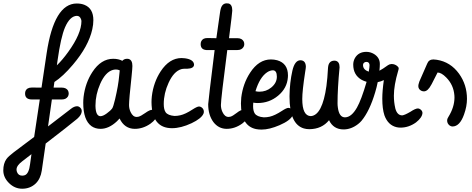

<svg xmlns="http://www.w3.org/2000/svg" viewBox="-131 -768 2823 1148"><path d="M59.1 -244.6Q59.6 -244.6 64 -244.6Q93.8 -244.1 117.2 -244.1L147.9 -449.7Q192.4 -746.6 327.6 -747.1Q354.5 -747.1 374.5 -738.8Q427.2 -717.3 427.2 -647.5Q427.2 -621.6 420.9 -593.3Q398.4 -491.2 304.7 -380.9Q245.6 -311 194.3 -277.8L189.5 -244.1H239.7Q252 -244.1 261.7 -239.3Q279.8 -230 279.8 -208.5Q279.8 -199.7 275.4 -191.4Q264.2 -173.3 239.3 -173.3H179.2L156.2 -12.2Q284.2 -109.4 293 -117.2Q312.5 -132.8 330.6 -132.8Q336.9 -132.8 343.8 -128.4Q357.9 -118.7 357.9 -103.5Q357.4 -81.5 331.1 -58.1Q279.3 -15.1 142.1 90.3L118.7 252.4Q111.3 301.3 82 329.6Q49.3 360.4 1.5 360.4Q-43 360.4 -77.1 326.7Q-111.3 293 -111.3 250.5Q-111.3 209.5 -92.3 182.6Q-81.1 167 -48.3 142.1Q-47.9 141.6 -44.9 139.6Q-13.2 115.7 73.2 50.8L106.9 -173.3H59.1Q54.7 -173.3 50.8 -173.8Q19 -177.7 19 -208.5Q19 -215.8 21 -222.2Q29.3 -244.6 59.1 -244.6ZM328.6 -673.3Q287.1 -671.9 257.8 -604.5Q232.4 -544.9 213.4 -408.7Q210.4 -385.3 209 -377.4Q241.7 -408.7 276.9 -457.5Q356 -566.9 356 -642.6Q356 -646.5 354 -651.9Q346.7 -673.3 328.6 -673.3ZM48.8 213.4Q48.8 213.4 57.1 153.8Q6.3 192.4 3.4 195.3Q-31.7 221.2 -32.2 245.1Q-32.2 253.4 -29.3 260.7Q-21 282.2 1.5 282.2Q10.3 282.2 18.1 279.3Q42 269.5 48.8 213.4Z M366.7 -153.3Q366.7 -169.9 368.7 -188.5Q378.9 -272.5 421.4 -337.4Q473.1 -416.5 545.9 -416.5Q577.1 -416.5 600.6 -404.3Q610.4 -416 627.4 -416.5Q637.2 -416.5 639.6 -415Q660.6 -408.2 660.6 -373.5Q660.6 -359.4 655.8 -312.5Q640.6 -173.8 640.6 -140.1Q640.6 -117.7 649.9 -98.1Q663.6 -68.8 686 -68.8Q690.4 -68.8 695.3 -69.8Q710 -72.8 737.3 -92.3Q764.2 -111.8 780.3 -111.8Q786.6 -111.8 793.5 -107.4Q807.6 -97.7 807.6 -81.5Q806.2 -56.2 769 -28.8Q724.6 2.4 674.8 2.4Q613.3 2 584 -59.6Q577.1 -51.3 568.4 -43Q520 2.4 470.2 2.4Q439 2.4 416 -13.7Q366.7 -49.8 366.7 -153.3ZM581.5 -314Q581.5 -314 585 -347.2Q574.2 -352.5 562.5 -352.5Q553.7 -352.5 544.4 -350.1Q499 -337.4 467.8 -266.1Q439.9 -202.1 439.9 -137.7Q439.9 -135.3 439.9 -132.8Q441.4 -73.2 470.2 -73.2Q485.4 -73.7 507.3 -89.8Q529.8 -106 540 -120.1Q546.4 -129.4 557.1 -174.3Q576.7 -257.8 581.5 -314Z M774.9 -157.7Q774.9 -174.3 776.9 -192.9Q787.1 -276.4 829.6 -341.3Q881.8 -420.9 954.6 -420.9Q964.4 -420.9 975.6 -419.4Q1027.3 -412.1 1029.3 -381.8Q1028.8 -358.4 987.8 -356.9H971.2Q961.9 -356.9 953.1 -354.5Q908.2 -341.3 877 -272.9Q848.1 -210 848.1 -146Q848.1 -113.3 859.4 -96.7Q872.6 -78.1 912.1 -74.7Q929.2 -74.7 946.3 -78.6Q977.5 -85.4 1020 -113.3Q1047.9 -131.3 1059.1 -131.3Q1065.9 -131.3 1072.8 -127Q1087.9 -117.2 1087.9 -99.6Q1087.9 -94.2 1085.4 -87.9Q1072.8 -59.1 1014.2 -31.2Q950.7 -1.5 897 -1.5Q775.9 -2 774.9 -157.7Z M1108.4 -540.5Q1108.9 -540.5 1113.3 -540.5Q1140.6 -539.6 1162.6 -539.6L1184.1 -690.4Q1186 -705.6 1189 -715.8Q1197.8 -748 1224.6 -748Q1230 -748 1235.4 -747.1Q1257.8 -741.7 1257.8 -704.6Q1257.8 -692.9 1238.3 -539.6H1289.6Q1302.7 -539.6 1312.5 -534.2Q1329.6 -523.9 1329.6 -503.9Q1329.6 -495.1 1325.2 -487.3Q1314 -468.8 1288.6 -468.8H1228Q1189.9 -175.8 1189.9 -140.1Q1189.9 -117.7 1199.2 -98.1Q1212.9 -68.8 1235.4 -68.8Q1240.7 -68.8 1246.6 -70.3Q1259.8 -73.7 1284.2 -92.8Q1308.1 -111.8 1324.2 -111.8Q1331.1 -111.8 1337.4 -108.9Q1355 -100.1 1355 -82Q1353.5 -56.6 1317.4 -29.3Q1273.4 2.4 1224.1 2.4Q1175.8 2 1145 -38.1Q1113.8 -80.6 1113.8 -145Q1113.8 -159.2 1152.3 -468.8H1108.4Q1105.5 -468.8 1102.5 -468.8Q1068.8 -471.7 1068.8 -503.9Q1068.8 -512.7 1071.8 -520Q1080.6 -540.5 1108.4 -540.5Z M1309.6 -149.4Q1309.6 -166 1311.5 -184.6Q1321.8 -268.1 1364.3 -333Q1416 -412.6 1488.8 -412.6Q1508.3 -412.6 1526.4 -407.7Q1590.8 -389.2 1590.8 -316.9Q1590.8 -311.5 1590.3 -305.7Q1585.4 -240.2 1531.7 -195.8Q1479 -151.9 1409.2 -151.9Q1396 -151.9 1383.3 -154.3Q1382.3 -147 1382.3 -133.8Q1382.3 -105.5 1392.1 -89.8Q1405.3 -69.8 1446.3 -66.4Q1464.4 -66.4 1481.9 -70.3Q1512.7 -77.6 1554.7 -105Q1582 -123 1593.3 -123Q1599.6 -123 1606.4 -119.1Q1622.1 -109.9 1622.1 -92.3Q1622.1 -86.4 1619.6 -79.6Q1606.4 -47.9 1540.5 -19.5Q1479.5 6.8 1433.1 6.8Q1415.5 6.8 1400.4 3.9Q1309.6 -14.6 1309.6 -149.4ZM1466.3 -335.9Q1421.9 -306.2 1396.5 -222.7Q1408.7 -219.7 1419.9 -219.7Q1460.4 -219.7 1490.7 -244.6Q1524.4 -272 1524.4 -309.6Q1524.4 -347.2 1500.5 -347.7Q1483.4 -347.2 1466.3 -335.9Z M2167.5 -78.6Q2154.8 -117.2 2154.8 -178.2Q2154.8 -224.6 2164.1 -289.1Q2147.5 -280.8 2127.4 -276.9Q2121.6 -247.1 2112.3 -216.3Q2079.1 -104 2030.3 -45.4Q2022 -35.6 2010.3 -26.4Q1968.8 5.9 1922.9 5.9Q1862.3 5.4 1836.4 -49.3Q1793.5 3.9 1718.3 4.4Q1701.2 4.4 1686 0Q1600.1 -25.4 1600.1 -188.5Q1600.1 -191.4 1600.1 -194.8Q1601.1 -273.9 1617.2 -345.2Q1631.3 -407.2 1665 -407.7Q1696.8 -407.2 1697.8 -369.1Q1697.8 -361.8 1693.4 -335.9Q1676.3 -225.1 1676.3 -176.3Q1676.3 -74.7 1727.5 -73.7Q1796.4 -78.6 1820.8 -253.9Q1827.1 -301.3 1830.1 -360.4Q1830.6 -365.2 1830.6 -366.2Q1834.5 -404.8 1868.2 -405.3Q1871.6 -405.3 1875 -404.8Q1899.4 -399.9 1899.4 -365.7Q1887.2 -239.7 1887.2 -150.4Q1887.2 -137.7 1889.2 -124.5Q1897 -66.4 1931.6 -66.4Q1970.2 -66.4 2003.4 -125Q2029.3 -170.4 2061 -278.8Q2045.4 -283.2 2031.7 -290.5Q1981 -319.3 1981 -381.8Q1981 -402.3 1991.2 -420.9Q2012.7 -458 2059.6 -458Q2083.5 -458 2105 -445.3Q2140.1 -423.8 2140.1 -385.3Q2140.1 -369.6 2137.7 -345.2Q2156.7 -355 2189 -378.4Q2198.2 -384.8 2210.9 -385.3Q2230.5 -384.8 2244.6 -372.6Q2252.4 -366.2 2252.9 -359.4Q2252.9 -354 2249.5 -343.8Q2224.1 -257.8 2224.1 -195.8Q2224.1 -156.7 2232.4 -121.1Q2232.4 -120.1 2232.9 -118.7Q2244.1 -78.1 2273.9 -78.1Q2288.6 -79.6 2322.8 -99.6Q2353 -119.6 2367.7 -119.6Q2375 -119.6 2382.3 -114.3Q2395 -105 2395 -92.3Q2393.1 -64.9 2356.4 -36.1Q2313 -4.9 2263.7 -4.9Q2252.4 -4.9 2241.2 -7.3Q2189 -19 2167.5 -78.6ZM2039.6 -378.4Q2040 -351.1 2073.7 -339.4Q2078.6 -365.2 2078.6 -378.4Q2078.6 -381.3 2077.6 -384.8Q2074.2 -397.9 2059.6 -397.9Q2057.1 -397.9 2053.7 -397Q2039.6 -393.1 2039.6 -378.4Z M2376.5 -280.8Q2377 -281.7 2378.4 -285.2Q2422.9 -385.7 2422.9 -386.7Q2422.9 -387.2 2423.3 -387.7Q2433.1 -412.6 2460.4 -412.6Q2470.2 -412.1 2480.5 -410.6Q2562.5 -397.9 2613.8 -327.1Q2661.1 -261.2 2661.1 -176.8Q2661.1 -132.3 2643.6 -83.5Q2618.2 -11.7 2574.2 -11.7Q2566.4 -11.7 2558.1 -17.1Q2542.5 -28.8 2542.5 -47.4Q2542.5 -53.7 2545.4 -60.5Q2545.4 -60.5 2550.8 -70.3Q2585.9 -127.4 2586.4 -184.1Q2586.4 -190.4 2585.9 -197.3Q2581.1 -260.3 2537.1 -304.7Q2508.3 -334 2485.4 -334.5Q2477.1 -318.8 2449.7 -264.6Q2449.7 -264.6 2449.2 -263.7Q2448.7 -262.7 2448.2 -262.2Q2427.2 -221.7 2403.8 -221.7Q2397 -221.7 2389.6 -224.6Q2370.1 -233.4 2370.1 -253.9Q2370.1 -261.7 2375 -275.9Q2376 -279.3 2376.5 -280.8Z"/></svg>

Font: Vibur
Style: Medium
Weight: 400
Version: Version 1.004